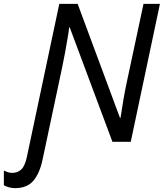

<svg xmlns="http://www.w3.org/2000/svg" viewBox="-116 -734 848 994"><path d="M-38 240Q-54 240 -70.5 235.5Q-87 231 -96 225V149Q-88 153 -77 157Q-66 161 -53 161Q-25 161 -6 143.5Q13 126 23 79L191 -714H286L505 -124H508Q513 -160 522.5 -215.5Q532 -271 543 -321L627 -714H712L561 0H466L245 -592H242Q240 -571 234 -536.5Q228 -502 221 -462.5Q214 -423 206 -386L104 94Q89 164 56.5 202Q24 240 -38 240Z"/></svg>

Font: Noto Sans
Style: Italic
Weight: 400
Italic angle: -12°
Designer: Monotype Design Team
Foundry: Monotype Imaging Inc.
Version: Version 2.013; ttfautohint (v1.8.4.7-5d5b)